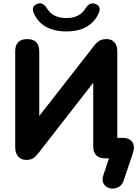

<svg xmlns="http://www.w3.org/2000/svg" viewBox="-20 -948 823 1149"><path d="M377 -760Q231 -760 182 -870Q164 -912 206 -926Q237 -936 261 -898Q296 -840 377 -840Q457 -840 492 -898Q516 -936 547 -926Q589 -912 571 -870Q522 -760 377 -760ZM776 -34 720 133Q708 169 672 178Q636 187 610.5 164Q585 141 599 99L632 0H614Q538 0 538 -71V-453L214 -37Q194 -11 178.5 -1Q163 9 137 9Q106 9 88.5 -11.5Q71 -32 71 -69V-640Q71 -714 143 -714Q215 -714 215 -640V-254L539 -669Q558 -694 574.5 -704Q591 -714 619 -714Q648 -714 665 -694.5Q682 -675 682 -643V-123H710Q754 -123 771.5 -99Q789 -75 776 -34Z"/></svg>

Font: Nunito ExtraBold
Style: Regular
Weight: 800
Designer: Vernon Adams
Foundry: Vernon Adams
Version: Version 3.602